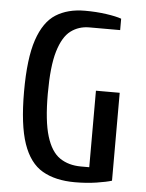

<svg xmlns="http://www.w3.org/2000/svg" viewBox="-52 -752 612 805"><g transform="rotate(5 254.0 -350.0)"><path d="M293 10Q211 10 156.5 -21.5Q102 -53 75 -131.5Q48 -210 48 -350Q48 -490 74.5 -568.5Q101 -647 151 -678.5Q201 -710 273 -710Q321 -710 363 -704Q405 -698 427 -690V-642H297Q253 -642 219.5 -617Q186 -592 167 -529Q148 -466 148 -350Q148 -235 167.5 -171.5Q187 -108 224 -83Q261 -58 313 -58H348V-380H448V-10Q426 -3 384 3.5Q342 10 293 10Z"/></g></svg>

Font: Cuprum Medium
Style: Regular
Weight: 500
Designer: Jovanny Lemonad
Foundry: Jovanny Lemonad
Version: Version 3.000